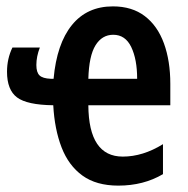

<svg xmlns="http://www.w3.org/2000/svg" viewBox="-20 -572 590 602"><path d="M334 -552Q394 -552 434 -521.5Q474 -491 494 -436Q514 -381 514 -309V-242H257Q258 -81 365 -81Q428 -81 491 -120V-26Q430 10 351 10Q282 10 238.5 -21.5Q195 -53 173 -110Q151 -167 147 -242Q65 -243 33.5 -266.5Q2 -290 2 -347Q2 -388 19 -423H105Q94 -395 94 -368Q94 -345 104 -335.5Q114 -326 139 -325H148Q158 -435 205.5 -493.5Q253 -552 334 -552ZM335 -463Q300 -463 279.5 -430Q259 -397 257 -325H410Q410 -386 391.5 -424.5Q373 -463 335 -463Z"/></svg>

Font: Noto Sans ExtraCondensed SemiBold
Style: Regular
Weight: 600
Width: 2
Designer: Monotype Design Team
Foundry: Monotype Imaging Inc.
Version: Version 2.013; ttfautohint (v1.8.4.7-5d5b)